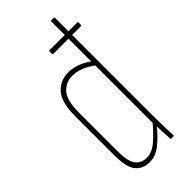

<svg xmlns="http://www.w3.org/2000/svg" viewBox="-223 -727 778 778"><g transform="rotate(-45 165.5 -338.5)"><path d="M163 -581Q160 -581 160 -585V-598Q160 -602 163 -602H322Q326 -602 326 -598V-585Q326 -581 322 -581H272ZM130 6Q91 6 69.5 -20.5Q48 -47 48 -116V-341Q48 -419 77.5 -452Q107 -485 153 -485Q181 -485 207.5 -474.5Q234 -464 259 -445V-421Q205 -464 156 -464Q118 -464 93.5 -436.5Q69 -409 69 -339V-118Q69 -60 86 -37.5Q103 -15 134 -15Q165 -15 195.5 -41.5Q226 -68 256 -105V-80Q226 -43 195.5 -18.5Q165 6 130 6ZM259 0Q256 0 256 -4Q255 -27 253.5 -52.5Q252 -78 252 -93L251 -96V-679Q251 -683 255 -683H269Q272 -683 272 -679V-111Q272 -83 273 -56Q274 -29 275 -4Q275 0 272 0Z"/></g></svg>

Font: Sofia Sans Extra Condensed Thin
Style: Regular
Weight: 250
Version: Version 4.100